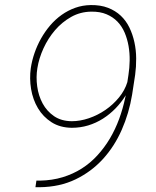

<svg xmlns="http://www.w3.org/2000/svg" viewBox="-20 -741 627 770"><path d="M140.6 -16.6Q189.5 -17.6 231.2 -30.3Q272.9 -43 307.9 -65.2Q342.8 -87.4 370.8 -118.2Q398.9 -148.9 420.7 -185.5Q442.4 -222.2 457.8 -263.9Q473.1 -305.7 482.4 -350.1L484.4 -358.9Q466.8 -330.6 443.6 -306.6Q420.4 -282.7 392.8 -265.1Q365.2 -247.6 333.7 -238Q302.2 -228.5 268.1 -228.5Q220.7 -229 186.8 -250.7Q152.8 -272.5 132.3 -306.9Q111.8 -341.3 104.7 -383.8Q97.7 -426.3 103.5 -467.8Q107.9 -497.6 118.4 -528.1Q128.9 -558.6 144.5 -586.4Q160.2 -614.3 180.9 -638.7Q201.7 -663.1 227.1 -681.2Q252.4 -699.2 281.7 -709.7Q311 -720.2 344.2 -720.7Q383.3 -721.2 413.1 -709.7Q442.9 -698.2 464.4 -678Q485.8 -657.7 499 -630.4Q512.2 -603 519 -571.8Q525.9 -540.5 526.1 -506.8Q526.4 -473.1 522 -440.9L509.8 -361.3Q497.6 -287.1 468.3 -220.5Q439 -153.8 392.6 -103Q346.2 -52.2 283 -21.7Q219.7 8.8 139.2 9.8H122.1L126 -16.6ZM267.6 -254.9Q301.3 -254.9 336.4 -266.8Q371.6 -278.8 402.6 -300Q433.6 -321.3 457 -349.9Q480.5 -378.4 490.7 -411.6L495.1 -440.4Q499.5 -468.3 500 -498Q500.5 -527.8 495.6 -556.2Q490.7 -584.5 480 -609.9Q469.2 -635.3 451.2 -654.1Q433.1 -672.9 407.2 -683.8Q381.3 -694.8 346.2 -694.3Q302.2 -693.8 265.4 -673.1Q228.5 -652.3 200.7 -619.9Q172.9 -587.4 154.5 -547.4Q136.2 -507.3 129.9 -467.8Q124 -432.1 129.2 -394.5Q134.3 -356.9 151.1 -325.9Q168 -294.9 196.8 -275.1Q225.6 -255.4 267.6 -254.9Z"/></svg>

Font: Roboto Mono Thin
Style: Italic
Weight: 250
Designer: Google
Version: Version 2.000985; 2015; ttfautohint (v1.3)